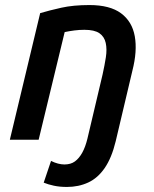

<svg xmlns="http://www.w3.org/2000/svg" viewBox="-20 -553 608 760"><path d="M245 187Q216 187 193 182Q170 177 153 170L182 84Q196 91 209.5 94.5Q223 98 235 98Q260 98 276.5 86Q293 74 305.5 51.5Q318 29 326 -4L386 -258Q394 -294 399 -326Q404 -358 398.5 -383Q393 -408 373.5 -421.5Q354 -435 314 -435Q294 -435 274.5 -432.5Q255 -430 236 -426L133 0H19L139 -501Q176 -512 223 -522.5Q270 -533 334 -533Q415 -533 459 -500.5Q503 -468 513.5 -409.5Q524 -351 504 -273L438 6Q422 72 394.5 112Q367 152 329 169.5Q291 187 245 187Z"/></svg>

Font: Ubuntu Sans SemiBold
Style: Italic
Weight: 600
Italic angle: -13.5°
Designer: Dalton Maag Ltd
Foundry: Dalton Maag Ltd
Version: Version 1.006